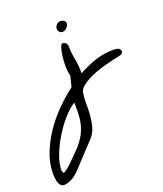

<svg xmlns="http://www.w3.org/2000/svg" viewBox="-379 -479 860 1014"><g transform="rotate(-20 51.0 28.0)"><path d="M-230.5 363.3Q-230.5 304.7 -208 247.6Q-185.5 190.4 -149.9 138.7Q-114.3 86.9 -69.8 43Q-25.4 -1 17.6 -33.2Q21.5 -47.9 24.9 -62Q28.3 -76.2 32.2 -91.8V-95.7Q26.4 -115.2 25.9 -144Q25.4 -172.9 28.8 -200.7Q32.2 -228.5 38.1 -248Q43.9 -267.6 50.8 -267.6Q63.5 -267.6 70.8 -259.8Q78.1 -252 78.1 -238.3Q78.1 -205.1 85.4 -167.5Q92.8 -129.9 92.8 -97.7V-85Q140.6 -110.4 188.5 -127Q236.3 -143.6 292 -143.6Q296.9 -143.6 304.2 -143.1Q311.5 -142.6 317.4 -140.6Q323.2 -138.7 327.6 -133.8Q332 -128.9 332 -121.1Q332 -109.4 321.8 -105.5Q311.5 -101.6 302.7 -100.6Q292 -98.6 270.5 -93.8Q249 -88.9 223.1 -81.5Q197.3 -74.2 170.9 -64.9Q144.5 -55.7 122.1 -43Q99.6 -30.3 84 -16.6Q68.4 -2.9 65.4 13.7Q60.5 43 61 75.7Q61.5 108.4 59.1 140.1Q56.6 171.9 48.3 202.6Q40 233.4 17.6 257.8L-106.4 390.6Q-112.3 397.5 -122.6 406.2Q-132.8 415 -144.5 421.9Q-156.2 428.7 -169.4 433.6Q-182.6 438.5 -194.3 438.5Q-207 438.5 -214.8 429.2Q-222.7 419.9 -225.6 407.7Q-228.5 395.5 -229.5 382.8Q-230.5 370.1 -230.5 363.3ZM-182.6 362.3Q-181.6 365.2 -180.2 370.1Q-178.7 375 -177.7 376Q-177.7 376 -175.8 377Q-170.9 377 -163.1 371.6Q-155.3 366.2 -147.9 360.4Q-140.6 354.5 -134.8 348.6Q-128.9 342.8 -128.9 342.8Q-98.6 313.5 -73.7 287.6Q-48.8 261.7 -31.7 234.4Q-14.6 207 -5.4 173.8Q3.9 140.6 3.9 95.7V47.9Q-27.3 66.4 -60.1 104Q-92.8 141.6 -120.1 186.5Q-147.5 231.4 -165 277.3Q-182.6 323.2 -182.6 360.4ZM49.8 -349.6Q49.8 -362.3 59.6 -372.1Q69.3 -381.8 82 -381.8Q91.8 -381.8 100.6 -376Q109.4 -370.1 109.4 -360.4Q109.4 -347.7 98.1 -335.9Q86.9 -324.2 74.2 -324.2Q62.5 -324.2 56.2 -332Q49.8 -339.8 49.8 -349.6Z"/></g></svg>

Font: Cedarville Cursive
Style: Regular
Weight: 400
Designer: Kimberly Geswein
Foundry: Kimberly Geswein
Version: Version 1.001 2010